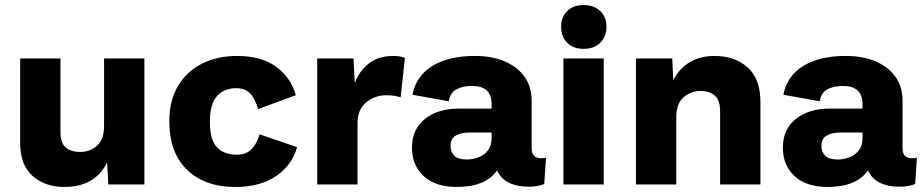

<svg xmlns="http://www.w3.org/2000/svg" viewBox="-20 -732 3664 762"><path d="M235 10Q159 10 109.5 -33.5Q60 -77 60 -165V-500H220V-208Q220 -165 240.5 -147Q261 -129 299 -129Q337 -129 365 -153.5Q393 -178 393 -233V-500H553V0H410L405 -87Q357 10 235 10Z M921 -510Q1017 -510 1076 -467Q1135 -424 1154 -354L1004 -299Q993 -340 973 -361Q953 -382 918 -382Q869 -382 841 -350.5Q813 -319 813 -249Q813 -176 841.5 -147Q870 -118 919 -118Q957 -118 978.5 -140Q1000 -162 1010 -199L1159 -148Q1140 -78 1077 -34Q1014 10 913 10Q793 10 722.5 -58Q652 -126 652 -250Q652 -333 686.5 -391Q721 -449 782 -479.5Q843 -510 921 -510Z M1239 0V-500H1383L1388 -402Q1405 -449 1443 -479.5Q1481 -510 1542 -510Q1568 -510 1587 -502L1570 -346Q1560 -349 1546.5 -351.5Q1533 -354 1513 -354Q1468 -354 1433.5 -326Q1399 -298 1399 -243V0Z M1931 -319Q1931 -391 1853 -391Q1818 -391 1792.5 -378Q1767 -365 1761 -330L1617 -356Q1631 -430 1695.5 -470Q1760 -510 1865 -510Q1931 -510 1981.5 -489Q2032 -468 2061 -428.5Q2090 -389 2090 -331V-143Q2090 -104 2129 -104Q2137 -104 2147 -106L2140 -2Q2117 9 2076 9Q2032 9 1999.5 -7Q1967 -23 1953 -56Q1907 10 1793 10Q1708 10 1661.5 -33Q1615 -76 1615 -146Q1615 -219 1666.5 -260Q1718 -301 1801 -301H1931ZM1833 -99Q1855 -99 1877.5 -107Q1900 -115 1915.5 -134Q1931 -153 1931 -184V-206H1842Q1810 -206 1789 -194Q1768 -182 1768 -154Q1768 -129 1783 -114Q1798 -99 1833 -99Z M2376 -500V0H2216V-500ZM2296 -712Q2337 -712 2362 -688.5Q2387 -665 2387 -626Q2387 -586 2362 -562Q2337 -538 2296 -538Q2256 -538 2231.5 -562Q2207 -586 2207 -626Q2207 -665 2231.5 -688.5Q2256 -712 2296 -712Z M2504 0V-500H2648L2652 -414Q2703 -510 2816 -510Q2896 -510 2947 -464.5Q2998 -419 2998 -327V0H2838V-288Q2838 -335 2816.5 -353Q2795 -371 2761 -371Q2723 -371 2693.5 -346.5Q2664 -322 2664 -265V0Z M3403 -319Q3403 -391 3325 -391Q3290 -391 3264.5 -378Q3239 -365 3233 -330L3089 -356Q3103 -430 3167.5 -470Q3232 -510 3337 -510Q3403 -510 3453.5 -489Q3504 -468 3533 -428.5Q3562 -389 3562 -331V-143Q3562 -104 3601 -104Q3609 -104 3619 -106L3612 -2Q3589 9 3548 9Q3504 9 3471.5 -7Q3439 -23 3425 -56Q3379 10 3265 10Q3180 10 3133.5 -33Q3087 -76 3087 -146Q3087 -219 3138.5 -260Q3190 -301 3273 -301H3403ZM3305 -99Q3327 -99 3349.5 -107Q3372 -115 3387.5 -134Q3403 -153 3403 -184V-206H3314Q3282 -206 3261 -194Q3240 -182 3240 -154Q3240 -129 3255 -114Q3270 -99 3305 -99Z"/></svg>

Font: Prodigy Sans
Style: Bold
Weight: 700
Designer: Wei Huang
Foundry: Wei Huang
Version: Version 1.003; ttfautohint (v1.8.3)